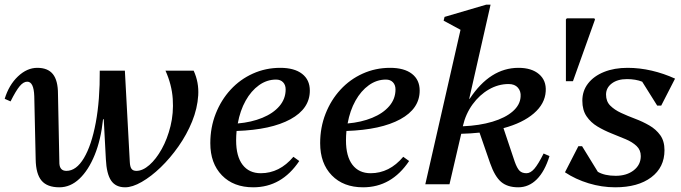

<svg xmlns="http://www.w3.org/2000/svg" viewBox="-25 -785 2901 818"><path d="M228 13Q176 13 152 -15.5Q128 -44 127 -106L121 -375Q119 -437 91 -437Q75 -437 59 -418Q43 -399 20 -353L-5 -364Q13 -423 51.5 -459.5Q90 -496 134 -496Q179 -496 200.5 -469Q222 -442 222 -385L228 -88Q230 -57 258 -57Q300 -57 332.5 -111.5Q365 -166 383 -262.5Q401 -359 400 -484H507L528 -95Q529 -74 535.5 -65.5Q542 -57 556 -57Q583 -57 611.5 -82Q640 -107 664 -150Q688 -193 701.5 -248Q715 -303 711 -363.5Q707 -424 680 -484H800Q823 -434 819.5 -378.5Q816 -323 793.5 -267.5Q771 -212 735.5 -161.5Q700 -111 659.5 -72Q619 -33 579 -10Q539 13 508 13Q468 13 448.5 -15.5Q429 -44 426 -107L417 -277H414Q405 -190 378.5 -125Q352 -60 313.5 -23.5Q275 13 228 13Z M1054 13Q970 13 920.5 -38Q871 -89 871 -175Q871 -242 894 -300.5Q917 -359 957.5 -403Q998 -447 1052.5 -471.5Q1107 -496 1169 -496Q1229 -496 1262 -470.5Q1295 -445 1295 -399Q1295 -322 1212.5 -277Q1130 -232 983 -227Q981 -207 981 -187Q981 -119 1008.5 -83Q1036 -47 1086 -47Q1166 -47 1225 -117L1250 -99Q1175 13 1054 13ZM1151 -446Q1112 -446 1078.5 -422Q1045 -398 1021.5 -356Q998 -314 988 -259Q1046 -264 1092.5 -283Q1139 -302 1165.5 -333Q1192 -364 1192 -404Q1192 -423 1181 -434.5Q1170 -446 1151 -446Z M1522 13Q1438 13 1388.5 -38Q1339 -89 1339 -175Q1339 -242 1362 -300.5Q1385 -359 1425.5 -403Q1466 -447 1520.5 -471.5Q1575 -496 1637 -496Q1697 -496 1730 -470.5Q1763 -445 1763 -399Q1763 -322 1680.5 -277Q1598 -232 1451 -227Q1449 -207 1449 -187Q1449 -119 1476.5 -83Q1504 -47 1554 -47Q1634 -47 1693 -117L1718 -99Q1643 13 1522 13ZM1619 -446Q1580 -446 1546.5 -422Q1513 -398 1489.5 -356Q1466 -314 1456 -259Q1514 -264 1560.5 -283Q1607 -302 1633.5 -333Q1660 -364 1660 -404Q1660 -423 1649 -434.5Q1638 -446 1619 -446Z M1787 0 1937 -658 1865 -697 1869 -713 2046 -765H2065L1974 -364H1976Q2063 -496 2184 -496Q2240 -496 2271.5 -469Q2303 -442 2300 -396Q2297 -343 2249.5 -302Q2202 -261 2120 -239L2168 -96Q2178 -68 2188.5 -57.5Q2199 -47 2218 -47Q2235 -47 2251.5 -66Q2268 -85 2291 -131L2316 -120Q2296 -55 2262 -21Q2228 13 2183 13Q2137 13 2110 -10Q2083 -33 2063 -90L2018 -220Q1980 -216 1940 -215L1890 0ZM1947 -248V-247Q2018 -250 2073 -266.5Q2128 -283 2159.5 -310.5Q2191 -338 2193 -373Q2195 -396 2181.5 -411.5Q2168 -427 2142 -427Q2098 -427 2058 -404Q2018 -381 1988.5 -340.5Q1959 -300 1947 -248Z M2386 -439V-702L2390 -707H2507L2510 -702L2416 -439Z M2596 13Q2539 13 2483 -4Q2427 -21 2382 -51L2439 -162H2455L2522 -53Q2551 -36 2598 -36Q2645 -36 2675 -59.5Q2705 -83 2705 -120Q2705 -146 2687 -163Q2669 -180 2640.5 -192Q2612 -204 2580.5 -216.5Q2549 -229 2520.5 -246Q2492 -263 2474 -289.5Q2456 -316 2456 -356Q2456 -398 2480.5 -429.5Q2505 -461 2548.5 -478.5Q2592 -496 2649 -496Q2700 -496 2751.5 -484Q2803 -472 2851 -450L2792 -335H2775L2711 -437Q2683 -448 2646 -448Q2606 -448 2581.5 -429.5Q2557 -411 2557 -382Q2557 -353 2575 -335Q2593 -317 2621 -304Q2649 -291 2681 -279Q2713 -267 2741.5 -250.5Q2770 -234 2788 -209Q2806 -184 2806 -145Q2806 -72 2749.5 -29.5Q2693 13 2596 13Z"/></svg>

Font: Platypi
Style: Italic
Weight: 400
Italic angle: -13°
Designer: David Sargent
Foundry: Bolt Cutter Type
Version: Version 1.200; ttfautohint (v1.8.4.7-5d5b)